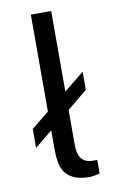

<svg xmlns="http://www.w3.org/2000/svg" viewBox="-86 -791 523 846"><g transform="rotate(-10 176.0 -368.0)"><path d="M35 -160.5V-245.5L295 -455.5V-374.5ZM244.5 6.5Q203 6.5 177 -5Q151 -16.5 137.2 -36Q123.5 -55.5 118.8 -80.8Q114 -106 114 -133V-743H205V-142Q205 -103 220.2 -83.5Q235.5 -64 263 -62L291 -61.5V-1.5Q279.5 2 267 4.2Q254.5 6.5 244.5 6.5Z"/></g></svg>

Font: Public Sans Thin
Style: Regular
Weight: 400
Version: Version 2.001